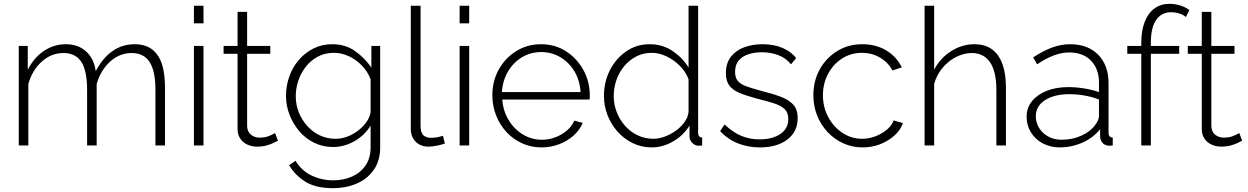

<svg xmlns="http://www.w3.org/2000/svg" viewBox="-20 -760 6519 1003"><path d="M842 0H792V-290Q792 -389 761.5 -436Q731 -483 668 -483Q604 -483 554.5 -437.5Q505 -392 485 -321V0H435V-290Q435 -390 405 -436.5Q375 -483 312 -483Q248 -483 198.5 -438.5Q149 -394 128 -322V0H78V-520H125V-396Q158 -460 210 -494.5Q262 -529 324 -529Q389 -529 430.5 -490.5Q472 -452 480 -388Q517 -458 568 -493.5Q619 -529 684 -529Q727 -529 756.5 -513.5Q786 -498 805.5 -468.5Q825 -439 833.5 -396Q842 -353 842 -299Z M993 0V-520H1043V0ZM993 -638V-730H1043V-638Z M1432 -25Q1427 -23 1412 -15Q1397 -7 1374 -0.5Q1351 6 1323 6Q1296 6 1272.5 -4.5Q1249 -15 1235 -36Q1221 -57 1221 -87V-479H1148V-520H1221V-698H1271V-520H1392V-479H1271V-99Q1273 -70 1292 -55.5Q1311 -41 1336 -41Q1367 -41 1390 -51.5Q1413 -62 1417 -65Z M1720 8Q1667 8 1621.5 -14Q1576 -36 1543.5 -74.5Q1511 -113 1492.5 -160.5Q1474 -208 1474 -259Q1474 -312 1491.5 -361Q1509 -410 1541.5 -447.5Q1574 -485 1618 -507Q1662 -529 1716 -529Q1784 -529 1834.5 -493.5Q1885 -458 1920 -407V-520H1966V10Q1966 80 1932 128Q1898 176 1842 199.5Q1786 223 1721 223Q1630 223 1576.5 190Q1523 157 1490 103L1524 80Q1555 132 1608 157Q1661 182 1721 182Q1774 182 1818.5 162.5Q1863 143 1889.5 104.5Q1916 66 1916 10V-104Q1885 -53 1831.5 -22.5Q1778 8 1720 8ZM1732 -35Q1765 -35 1796 -47Q1827 -59 1853 -79.5Q1879 -100 1896 -125Q1913 -150 1916 -175V-346Q1901 -386 1870.5 -417.5Q1840 -449 1802 -466.5Q1764 -484 1724 -484Q1677 -484 1640 -464Q1603 -444 1577.5 -411.5Q1552 -379 1538.5 -338.5Q1525 -298 1525 -258Q1525 -213 1541 -173Q1557 -133 1585.5 -101.5Q1614 -70 1651.5 -52.5Q1689 -35 1732 -35Z M2126 -730H2177V-103Q2177 -67 2192 -53.5Q2207 -40 2231 -40Q2247 -40 2264 -43Q2281 -46 2294 -51L2304 -10Q2287 -4 2262 1Q2237 6 2219 6Q2177 6 2151.5 -19.5Q2126 -45 2126 -88Z M2381 0V-520H2431V0ZM2381 -638V-730H2431V-638Z M2809 10Q2754 10 2707 -11.5Q2660 -33 2625.5 -70.5Q2591 -108 2571.5 -157.5Q2552 -207 2552 -262Q2552 -336 2585 -396Q2618 -456 2676 -492.5Q2734 -529 2806 -529Q2880 -529 2937 -492Q2994 -455 3027.5 -394.5Q3061 -334 3061 -262Q3061 -256 3061 -250Q3061 -244 3060 -240H2604Q2608 -181 2637 -133Q2666 -85 2711.5 -57.5Q2757 -30 2811 -30Q2865 -30 2913 -58Q2961 -86 2980 -130L3024 -118Q3009 -81 2976.5 -52Q2944 -23 2900.5 -6.5Q2857 10 2809 10ZM2602 -279H3013Q3009 -340 2981 -387Q2953 -434 2907.5 -461Q2862 -488 2807 -488Q2752 -488 2707 -461Q2662 -434 2634 -387Q2606 -340 2602 -279Z M3135 -259Q3135 -332 3166 -393Q3197 -454 3251 -491.5Q3305 -529 3374 -529Q3442 -529 3494.5 -493Q3547 -457 3577 -407V-730H3627V-66Q3627 -54 3632.5 -48Q3638 -42 3648 -41V0Q3632 2 3624 1Q3606 -2 3594 -16Q3582 -30 3582 -46V-104Q3550 -52 3496 -21Q3442 10 3385 10Q3331 10 3285 -12.5Q3239 -35 3205.5 -73Q3172 -111 3153.5 -159Q3135 -207 3135 -259ZM3577 -175V-346Q3563 -384 3532 -415.5Q3501 -447 3462 -465.5Q3423 -484 3385 -484Q3340 -484 3303.5 -465Q3267 -446 3240.5 -414Q3214 -382 3200 -341.5Q3186 -301 3186 -258Q3186 -214 3202 -173.5Q3218 -133 3246.5 -101.5Q3275 -70 3312.5 -52.5Q3350 -35 3394 -35Q3421 -35 3451.5 -46Q3482 -57 3509.5 -76.5Q3537 -96 3555.5 -121.5Q3574 -147 3577 -175Z M3950 10Q3888 10 3835 -11Q3782 -32 3742 -75L3765 -110Q3808 -69 3852 -50.5Q3896 -32 3948 -32Q4015 -32 4056.5 -60Q4098 -88 4098 -138Q4098 -172 4078.5 -190.5Q4059 -209 4022.5 -220.5Q3986 -232 3934 -245Q3881 -259 3844.5 -274Q3808 -289 3790 -313Q3772 -337 3772 -378Q3772 -429 3797.5 -462.5Q3823 -496 3866.5 -512.5Q3910 -529 3963 -529Q4024 -529 4069.5 -509Q4115 -489 4139 -456L4112 -424Q4087 -456 4047 -471.5Q4007 -487 3959 -487Q3923 -487 3891 -477Q3859 -467 3839.5 -444.5Q3820 -422 3820 -384Q3820 -354 3834.5 -337Q3849 -320 3878 -309.5Q3907 -299 3950 -287Q4011 -272 4055 -256Q4099 -240 4123 -214.5Q4147 -189 4147 -143Q4147 -72 4093 -31Q4039 10 3950 10Z M4486 10Q4432 10 4385 -11.5Q4338 -33 4303 -70.5Q4268 -108 4248.5 -157Q4229 -206 4229 -262Q4229 -337 4262 -397Q4295 -457 4353 -493Q4411 -529 4485 -529Q4556 -529 4610 -496.5Q4664 -464 4691 -408L4642 -392Q4619 -435 4576.5 -459.5Q4534 -484 4483 -484Q4426 -484 4380 -455Q4334 -426 4306.5 -375.5Q4279 -325 4279 -262Q4279 -200 4307 -148Q4335 -96 4381.5 -65.5Q4428 -35 4484 -35Q4520 -35 4554.5 -48.5Q4589 -62 4614.5 -84Q4640 -106 4648 -131L4697 -117Q4684 -80 4652 -51.5Q4620 -23 4577.5 -6.5Q4535 10 4486 10Z M5235 0H5185V-290Q5185 -386 5152 -434.5Q5119 -483 5056 -483Q5015 -483 4974 -462Q4933 -441 4903 -404.5Q4873 -368 4860 -322V0H4810V-730H4860V-396Q4892 -457 4949 -493Q5006 -529 5070 -529Q5114 -529 5145 -513Q5176 -497 5196 -467Q5216 -437 5225.5 -395Q5235 -353 5235 -299Z M5343 -150Q5343 -197 5371 -231.5Q5399 -266 5448 -285.5Q5497 -305 5561 -305Q5601 -305 5644 -298Q5687 -291 5721 -279V-328Q5721 -400 5679.5 -443Q5638 -486 5565 -486Q5526 -486 5484 -470Q5442 -454 5398 -424L5377 -460Q5428 -494 5475.5 -511.5Q5523 -529 5570 -529Q5663 -529 5717 -474Q5771 -419 5771 -324V-66Q5771 -54 5776.5 -48Q5782 -42 5793 -41V0Q5784 1 5778 1Q5772 1 5768 1Q5749 -2 5738.5 -15Q5728 -28 5727 -44V-85Q5691 -40 5634.5 -15Q5578 10 5516 10Q5467 10 5427.5 -11Q5388 -32 5365.5 -68.5Q5343 -105 5343 -150ZM5701 -107Q5711 -120 5716 -132Q5721 -144 5721 -154V-240Q5685 -254 5646 -261Q5607 -268 5566 -268Q5488 -268 5439.5 -237Q5391 -206 5391 -153Q5391 -120 5408 -92Q5425 -64 5455.5 -47Q5486 -30 5526 -30Q5582 -30 5629.5 -51.5Q5677 -73 5701 -107Z M5942 0V-479H5869V-520H5942V-537Q5942 -600 5960 -646Q5978 -692 6011 -716Q6044 -740 6089 -740Q6119 -740 6147 -731Q6175 -722 6193 -707L6175 -671Q6162 -683 6141 -689.5Q6120 -696 6098 -696Q6047 -696 6019.5 -655.5Q5992 -615 5992 -538V-520H6140V-479H5992V0Z M6469 -25Q6464 -23 6449 -15Q6434 -7 6411 -0.5Q6388 6 6360 6Q6333 6 6309.5 -4.5Q6286 -15 6272 -36Q6258 -57 6258 -87V-479H6185V-520H6258V-698H6308V-520H6429V-479H6308V-99Q6310 -70 6329 -55.5Q6348 -41 6373 -41Q6404 -41 6427 -51.5Q6450 -62 6454 -65Z"/></svg>

Font: Raleway Thin Light
Style: Regular
Weight: 300
Version: Version 4.026